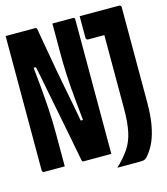

<svg xmlns="http://www.w3.org/2000/svg" viewBox="-114 -789 829 952"><g transform="rotate(-15 300.0 -313.0)"><path d="M120 0Q106 0 86 0Q66 0 46 0Q26 0 12 0Q10 0 8.5 -1.5Q7 -3 5.5 -5Q4 -7 4 -11Q4 -84 4 -157Q4 -230 4 -302.5Q4 -375 4 -448.5Q4 -522 4 -594Q4 -621 4 -647.5Q4 -674 4 -700Q15 -700 35 -700Q55 -700 78.5 -700Q102 -700 122.5 -700Q143 -700 153 -700Q157 -700 159 -699.5Q161 -699 163 -697Q165 -695 165 -690Q170 -658 176.5 -623.5Q183 -589 189.5 -551Q196 -513 203.5 -471.5Q211 -430 220 -384.5Q229 -339 238.5 -289Q248 -239 258 -184L236 -199H281L268 -187Q262 -247 257.5 -291.5Q253 -336 250.5 -372Q248 -408 246.5 -437Q245 -466 244.5 -493.5Q244 -521 244 -552Q244 -567 244 -581.5Q244 -596 244 -611Q244 -626 244 -640.5Q244 -655 244 -670Q244 -685 244 -700Q258 -700 277.5 -700Q297 -700 317.5 -700Q338 -700 351 -700Q355 -700 357 -697Q359 -694 359 -689Q359 -641 359 -592.5Q359 -544 359 -496Q359 -448 359 -399.5Q359 -351 359 -302.5Q359 -254 359 -206Q359 -158 359 -110Q359 -82 359 -54.5Q359 -27 359 0Q349 0 329.5 0Q310 0 287.5 0Q265 0 245.5 0Q226 0 216 0Q213 0 211 -1.5Q209 -3 208 -8Q196 -70 184 -133Q172 -196 159 -260Q146 -324 133.5 -390.5Q121 -457 106 -527L128 -512H83L96 -525Q104 -451 108.5 -398.5Q113 -346 115.5 -306Q118 -266 119 -232.5Q120 -199 120 -163Q120 -124 120 -82.5Q120 -41 120 0ZM370 74Q409 37 433 2Q457 -33 467.5 -81Q478 -129 478 -202Q478 -223 478 -257.5Q478 -292 478 -335Q478 -378 478 -424.5Q478 -471 478 -517Q478 -563 478 -605L498 -559L461 -601L506 -578Q483 -578 461.5 -578Q440 -578 423 -578Q406 -578 395 -578Q390 -578 387 -581Q384 -584 384 -589Q384 -618 384 -644.5Q384 -671 384 -700Q401 -700 424.5 -700Q448 -700 475 -700Q502 -700 531 -700Q560 -700 586 -700Q590 -700 592 -698.5Q594 -697 595.5 -695Q597 -693 597 -689Q597 -644 597 -599Q597 -554 597 -507Q597 -460 597 -411Q597 -362 597 -310.5Q597 -259 597 -202Q597 -134 588.5 -87Q580 -40 566 -7Q552 26 531 52Q521 65 513 69.5Q505 74 489 74Q471 74 450.5 74Q430 74 409.5 74Q389 74 370 74Z"/></g></svg>

Font: RecMonoLinear Nerd Font Mono
Style: Bold
Weight: 700
Monospace: yes
Version: Version 1.085; ttfautohint (v1.8.4.7-5d5b);Nerd Fonts 3.2.1